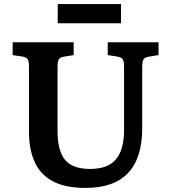

<svg xmlns="http://www.w3.org/2000/svg" viewBox="-20 -907 836 941"><path d="M400 14Q299 14 238 -19Q177 -52 149.5 -114Q122 -176 122 -261V-581Q122 -606 116 -616Q110 -626 89 -630L42 -637V-700H341V-637L292 -629Q274 -626 268 -615.5Q262 -605 262 -579V-264Q262 -169 298.5 -124Q335 -79 421 -79Q510 -79 549 -127Q588 -175 588 -268V-581Q588 -607 581.5 -616.5Q575 -626 554 -630L508 -637V-700H757V-637L708 -629Q689 -626 683 -615.5Q677 -605 677 -577V-279Q677 14 400 14ZM263 -793V-887H573V-793Z"/></svg>

Font: Literata 12pt SemiBold
Style: Regular
Weight: 600
Designer: Latin by Veronika Burian and Jose Scaglione. Greek by Irene Vlachou. Cyrillic by Vera Evstafieva.
Foundry: TypeTogether
Version: Version 3.002